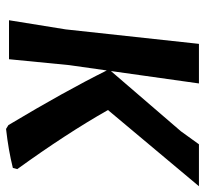

<svg xmlns="http://www.w3.org/2000/svg" viewBox="-42 -642 693 650"><g transform="rotate(90 305.0 -316.5)"><path d="M262 -643 220 -345 424 -582 468 -643H610L352 -335Q432 -194 552 -28L548 -13Q488 2 416 10L403 2Q288 -190 218 -331L200 -204L180 0H48L79 -192L128 -643Z"/></g></svg>

Font: Alegreya Sans SC
Style: Bold Italic
Weight: 700
Italic angle: -7°
Designer: Juan Pablo del Peral
Foundry: Huerta Tipografica
Version: Version 2.007